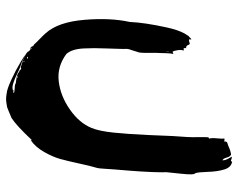

<svg xmlns="http://www.w3.org/2000/svg" viewBox="-93 -637 746 600"><g transform="rotate(90 280.0 -337.0)"><path d="M521 -574.3Q527.6 -572.4 522.9 -530Q518.1 -487.6 518.1 -483.8Q519 -473.3 517.6 -438.1Q516.2 -402.9 513.3 -368.1Q510.5 -333.3 509.5 -321.9Q508.6 -315.2 507.6 -293.8Q506.7 -272.4 503.8 -263.8Q499 -248.6 491 -211.4Q482.9 -174.3 476.7 -151.9Q470.5 -129.5 455.2 -102.4Q440 -75.2 418.1 -60V-63.8Q371.4 -14.3 348.6 0Q339 3.8 328.1 8.6Q317.1 13.3 314.8 13.8Q312.4 14.3 300 16.2Q287.6 18.1 272.4 15.2Q259 14.3 229 0.5Q199 -13.3 175.2 -27.6Q151.4 -41.9 153.3 -41.9Q177.1 -30.5 187.6 -27.6Q192.4 -26.7 209.5 -18.1Q226.7 -9.5 241 -5.2Q255.2 -1 262.9 -4.8Q261.9 -6.7 261.9 -7.6Q267.6 -3.8 270.5 -6.7Q269.5 -8.6 265.2 -9Q261 -9.5 254.8 -10Q248.6 -10.5 247.6 -10.5Q246.7 -10.5 240 -12.4Q241 -12.4 241 -13.3L240 -14.3L239 -13.3Q238.1 -13.3 223.8 -15.7Q209.5 -18.1 204.8 -23.8H203.8Q200 -24.8 198.1 -27.6Q195.2 -32.4 190.5 -28.6Q142.9 -42.9 140 -54.3Q134.3 -61 130.5 -58.1Q124.8 -62.9 124.8 -65.7H123.8L122.9 -66.7Q124.8 -66.7 125.7 -66.7L119 -70.5Q113.3 -77.1 101 -89Q88.6 -101 83.8 -106.7Q48.6 -145.7 41.9 -228.6Q35.2 -308.6 48.6 -369.5Q50.5 -415.2 65.7 -484.8Q73.3 -520 84.8 -541Q84.8 -541 93.3 -554.3Q93.3 -553.3 95.7 -555.7Q98.1 -558.1 100.5 -560.5Q102.9 -562.9 103.8 -561L102.9 -558.1V-555.2Q104.8 -554.3 107.6 -554.8Q110.5 -555.2 113.3 -556.2L115.2 -557.1Q119 -557.1 120.5 -552.4Q121.9 -547.6 126.7 -545.7H130.5Q129.5 -540 131.4 -538.1Q132.4 -537.1 134.3 -538.1Q136.2 -539 138.1 -538.1Q135.2 -531.4 136.7 -520Q138.1 -508.6 141.9 -502.9Q143.8 -504.8 148.6 -505.7Q146.7 -498.1 146.2 -482.9Q145.7 -467.6 145.7 -463.8Q144.8 -456.2 145.2 -427.1Q145.7 -398.1 141.9 -392.4Q139 -382.9 136.7 -375.7Q134.3 -368.6 133.8 -367.1Q133.3 -365.7 132.9 -361.4Q132.4 -357.1 132.9 -355.7Q133.3 -354.3 132.9 -346.2Q132.4 -338.1 132.4 -328.6Q132.4 -319 131.4 -296.2Q130.5 -273.3 130.5 -258.6Q130.5 -243.8 131.4 -225.2Q132.4 -206.7 136.7 -193.3Q141 -180 148.6 -171.4Q188.6 -141.9 234.8 -147.6Q281 -153.3 322.9 -182.9Q364.8 -212.4 380 -250.5Q389.5 -273.3 394.3 -318.1Q399 -362.9 401.9 -426.7Q404.8 -490.5 404.8 -496.2Q409.5 -553.3 408.6 -580Q408.6 -581 408.6 -586.2Q408.6 -591.4 408.6 -596.7Q408.6 -601.9 408.6 -606.7Q408.6 -611.4 409 -614.3Q409.5 -617.1 411.4 -616.2V-617.1H413.3Q410.5 -623.8 412.4 -642.9Q414.3 -661.9 412.4 -664.8L416.2 -665.7Q419 -665.7 421.9 -664.8Q422.9 -664.8 422.4 -667.1Q421.9 -669.5 423.3 -671.9Q424.8 -674.3 429 -675.2Q433.3 -676.2 441.9 -680Q450.5 -683.8 452.4 -683.8Q461.9 -686.7 463.8 -685.7Q469.5 -682.9 472.4 -672.4Q475.2 -661.9 481 -659Q481 -664.8 479.5 -669Q478.1 -673.3 476.7 -675.7Q475.2 -678.1 472.9 -682.4Q470.5 -686.7 469.5 -688.6Q471.4 -688.6 474.3 -688.1Q477.1 -687.6 479 -686.7Q481 -685.7 482.9 -685.7Q484.8 -685.7 484.8 -689.5Q502.9 -686.7 509.5 -665.2Q516.2 -643.8 517.1 -613.3Q518.1 -582.9 521 -575.2ZM141 -493.3V-483.8Q141 -481.9 141 -481L141.9 -489.5ZM129.5 -61.9Q131.4 -59 134.3 -60Q132.4 -61.9 130.5 -62.9ZM157.1 -50.5Q160 -46.7 163.8 -49.5Q161.9 -51.4 159 -51.4Q158.1 -51.4 157.1 -50.5ZM169.5 -40Q171.4 -37.1 174.3 -38.1Q172.4 -41 169.5 -40ZM218.1 -19Q219 -17.1 224.8 -17.1Q224.8 -18.1 218.1 -20ZM224.8 -25.7Q225.7 -25.7 226.7 -25.7Q227.6 -25.7 228.6 -25.7L231.4 -24.8Q231.4 -23.8 230.5 -22.9Q228.6 -21.9 224.8 -25.7ZM243.8 -11.4Q243.8 -12.4 244.8 -12.4Q245.7 -11.4 246.7 -11.4Q245.7 -11.4 243.8 -11.4Z"/></g></svg>

Font: KAZYinfo
Style: Bold
Weight: 700
Designer: emmanuel didier
Foundry: emmanuel didier
Version: Version 001.000